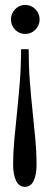

<svg xmlns="http://www.w3.org/2000/svg" viewBox="-20 -590 200 761"><path d="M93.5 -395Q93.5 -330.5 98.2 -268.2Q103 -206 109.2 -147.8Q115.5 -89.5 120.2 -36.8Q125 16 125 62Q125 101 113.8 125.8Q102.5 150.5 78.5 150.5Q55 150.5 43.5 125.8Q32 101 32 62Q32 16 36.8 -36.8Q41.5 -89.5 47.8 -147.8Q54 -206 58.8 -268.2Q63.5 -330.5 63.5 -395ZM80 -570.5Q103.5 -570.5 120.2 -553.5Q137 -536.5 137 -513Q137 -489 120.2 -472.2Q103.5 -455.5 80 -455.5Q56.5 -455.5 40 -472.2Q23.5 -489 23.5 -513Q23.5 -536.5 40 -553.5Q56.5 -570.5 80 -570.5Z"/></svg>

Font: Imbue Thin 10pt Medium
Style: Regular
Weight: 500
Version: Version 1.102